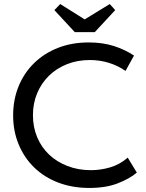

<svg xmlns="http://www.w3.org/2000/svg" viewBox="-20 -920 720 950"><path d="M422 10Q338 10 268.5 -16.5Q199 -43 149.5 -91Q100 -139 72.5 -205Q45 -271 45 -349Q45 -427 72 -493Q99 -559 148.5 -607.5Q198 -656 266.5 -683Q335 -710 419 -710Q489 -710 544.5 -692Q600 -674 643 -645L601 -569Q564 -595 519 -609Q474 -623 425 -623Q363 -623 311.5 -602.5Q260 -582 222.5 -545.5Q185 -509 164 -459Q143 -409 143 -350Q143 -291 164 -241Q185 -191 223 -155Q261 -119 314 -98.5Q367 -78 430 -78Q478 -78 525.5 -92Q573 -106 612 -140L657 -66Q622 -36 563 -13Q504 10 422 10ZM249 -870 278 -900 399 -824 523 -900 550 -870 449 -761H350Z"/></svg>

Font: Tilda Sans Medium
Style: Regular
Weight: 500
Designer: ParaType Ltd
Foundry: ParaType Ltd
Version: Version 1.009